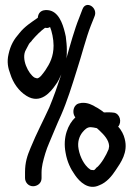

<svg xmlns="http://www.w3.org/2000/svg" viewBox="-20 -702 536 767"><path d="M346 -23C344 -23 340 -24 337 -28H336C317 -43 300 -73 294 -106C288 -136 298 -159 309 -173C319 -185 328 -194 342 -194C349 -194 357 -192 367 -190L377 -181C396 -163 415 -143 416 -118L414 -106C404 -81 385 -49 368 -34H367C357 -23 358 -21 348 -23ZM435 -252H434C420 -254 408 -253 395 -253C386 -261 375 -267 366 -273H365C350 -283 329 -293 307 -291H306L296 -289C292 -288 285 -286 279 -277C270 -263 272 -244 281 -233C252 -206 230 -154 242 -92C248 -56 262 -27 280 -2C298 24 333 59 377 38C406 27 427 1 442 -22C462 -52 493 -93 478 -148C475 -162 465 -183 452 -196C468 -215 459 -248 435 -252ZM112 42C128 42 146 31 146 10V-13C146 -26 148 -37 150 -48C156 -75 165 -105 176 -130C192 -167 206 -203 224 -242C248 -297 268 -361 287 -422C306 -480 324 -552 343 -600L357 -635C374 -671 323 -704 309 -664L296 -630C278 -586 260 -521 245 -468C247 -479 247 -491 247 -504C247 -520 245 -537 243 -554V-555C235 -594 221 -644 186 -658C171 -664 134 -668 131 -631C107 -614 79 -597 57 -569C36 -545 22 -522 14 -485C7 -455 12 -430 21 -407C32 -371 55 -338 86 -319C142 -284 183 -335 202 -363C211 -374 218 -390 225 -405C210 -359 194 -314 177 -273C152 -218 127 -172 102 -111C89 -80 80 -54 80 -14V9C80 26 93 42 112 42ZM94 -523C96 -528 101 -533 107 -539V-540C125 -561 141 -577 160 -591C166 -590 172 -589 180 -594C187 -577 194 -547 194 -520C194 -476 179 -448 161 -421C150 -406 140 -391 129 -389C127 -389 124 -390 118 -392C94 -406 62 -468 84 -504Z"/></svg>

Font: Stray Cat
Style: ExBdCn
Weight: 800
Version: Version 1.0